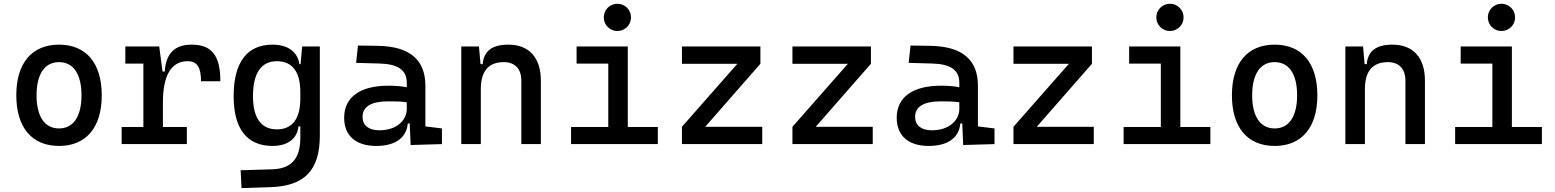

<svg xmlns="http://www.w3.org/2000/svg" viewBox="-20 -764 8243 1018"><path d="M293 9.8C436.5 9.8 519.5 -87.9 519.5 -258.8C519.5 -429.7 436.5 -527.3 293 -527.3C149.4 -527.3 66.4 -429.7 66.4 -258.8C66.4 -87.9 149.4 9.8 293 9.8ZM293 -83C216.8 -83 173.8 -146.5 173.8 -258.8C173.8 -371.1 216.8 -434.6 293 -434.6C369.1 -434.6 412.1 -371.1 412.1 -258.8C412.1 -146.5 369.1 -83 293 -83Z M843.8 -222.7C843.8 -361.3 886.7 -439.5 974.6 -439.5C1024.4 -439.5 1045.9 -408.2 1045.9 -333H1148.4C1148.4 -469.7 1102.5 -527.3 996.1 -527.3C906.2 -527.3 859.4 -480.5 853.5 -384.8H841.8L824.2 -517.6H644.5V-426.8H740.2V-90.8H625V0H970.7V-90.8H843.8Z M1260.7 233.4 1412.1 228.5C1595.7 222.7 1675.8 138.7 1675.8 -45.9V-517.6H1582L1573.7 -423.8H1567.4C1558.6 -488.8 1505.9 -527.3 1425.3 -527.3C1289.6 -527.3 1218.8 -433.6 1218.8 -253.9C1218.8 -80.6 1289.6 9.8 1425.3 9.8C1504.9 9.8 1556.2 -28.8 1562.5 -93.8H1572.3V-30.3C1571.3 76.2 1526.4 130.9 1421.9 133.8L1255.9 138.7ZM1572.3 -276.4V-241.2C1572.3 -134.3 1529.8 -78.1 1448.2 -78.1C1364.7 -78.1 1321.3 -138.2 1321.3 -253.9C1321.3 -376 1364.7 -439.5 1448.2 -439.5C1529.8 -439.5 1572.3 -383.3 1572.3 -276.4Z M2157.2 4.9 2323.2 0V-83L2235.4 -93.8V-309.6C2235.4 -446.3 2153.3 -518.6 1982.4 -521L1877.9 -522.5L1868.2 -430.7L1992.2 -427.2C2087.9 -424.8 2136.7 -394 2136.7 -325.2V-301.3C2108.4 -307.1 2076.2 -309.6 2039.1 -309.6C1889.6 -309.6 1804.7 -249 1804.7 -139.6C1804.7 -44.4 1866.7 9.8 1974.6 9.8C2070.8 9.8 2134.8 -29.8 2142.1 -109.4H2152.3ZM2136.7 -221.7V-185.5C2136.7 -130.9 2087.9 -73.2 1991.2 -73.2C1934.6 -73.2 1902.3 -99.1 1902.3 -144.5C1902.3 -198.7 1948.7 -226.6 2037.1 -226.6C2070.8 -226.6 2103.5 -226.6 2136.7 -221.7Z M2744.1 0H2847.7V-336.9C2847.7 -458 2785.2 -527.3 2675.8 -527.3C2588.9 -527.3 2544.9 -493.2 2539.1 -423.8H2527.8L2519.5 -517.6H2425.8V0H2529.3V-291C2529.3 -387.2 2570.3 -434.6 2651.4 -434.6C2710 -434.6 2744.1 -399.4 2744.1 -336.9Z M3007.8 0H3467.8V-90.8H3308.6V-517.6H3037.1V-426.8H3205.1V-90.8H3007.8ZM3253.4 -599.6C3293.5 -599.6 3325.7 -631.8 3325.7 -671.9C3325.7 -711.9 3293.5 -744.1 3253.4 -744.1C3213.4 -744.1 3181.2 -711.9 3181.2 -671.9C3181.2 -631.8 3213.4 -599.6 3253.4 -599.6Z M3595.7 0H4021.5V-91.8H3719.2L4011.7 -425.8V-517.6H3595.7V-425.8H3889.6L3595.7 -91.8Z M4181.6 0H4607.4V-91.8H4305.2L4597.7 -425.8V-517.6H4181.6V-425.8H4475.6L4181.6 -91.8Z M5086.9 4.9 5252.9 0V-83L5165 -93.8V-309.6C5165 -446.3 5083 -518.6 4912.1 -521L4807.6 -522.5L4797.9 -430.7L4921.9 -427.2C5017.6 -424.8 5066.4 -394 5066.4 -325.2V-301.3C5038.1 -307.1 5005.9 -309.6 4968.8 -309.6C4819.3 -309.6 4734.4 -249 4734.4 -139.6C4734.4 -44.4 4796.4 9.8 4904.3 9.8C5000.5 9.8 5064.5 -29.8 5071.8 -109.4H5082ZM5066.4 -221.7V-185.5C5066.4 -130.9 5017.6 -73.2 4920.9 -73.2C4864.3 -73.2 4832 -99.1 4832 -144.5C4832 -198.7 4878.4 -226.6 4966.8 -226.6C5000.5 -226.6 5033.2 -226.6 5066.4 -221.7Z M5353.5 0H5779.3V-91.8H5477.1L5769.5 -425.8V-517.6H5353.5V-425.8H5647.5L5353.5 -91.8Z M5937.5 0H6397.5V-90.8H6238.3V-517.6H5966.8V-426.8H6134.8V-90.8H5937.5ZM6183.1 -599.6C6223.1 -599.6 6255.4 -631.8 6255.4 -671.9C6255.4 -711.9 6223.1 -744.1 6183.1 -744.1C6143.1 -744.1 6110.8 -711.9 6110.8 -671.9C6110.8 -631.8 6143.1 -599.6 6183.1 -599.6Z M6738.3 9.8C6881.8 9.8 6964.8 -87.9 6964.8 -258.8C6964.8 -429.7 6881.8 -527.3 6738.3 -527.3C6594.7 -527.3 6511.7 -429.7 6511.7 -258.8C6511.7 -87.9 6594.7 9.8 6738.3 9.8ZM6738.3 -83C6662.1 -83 6619.1 -146.5 6619.1 -258.8C6619.1 -371.1 6662.1 -434.6 6738.3 -434.6C6814.5 -434.6 6857.4 -371.1 6857.4 -258.8C6857.4 -146.5 6814.5 -83 6738.3 -83Z M7431.6 0H7535.2V-336.9C7535.2 -458 7472.7 -527.3 7363.3 -527.3C7276.4 -527.3 7232.4 -493.2 7226.6 -423.8H7215.3L7207 -517.6H7113.3V0H7216.8V-291C7216.8 -387.2 7257.8 -434.6 7338.9 -434.6C7397.5 -434.6 7431.6 -399.4 7431.6 -336.9Z M7695.3 0H8155.3V-90.8H7996.1V-517.6H7724.6V-426.8H7892.6V-90.8H7695.3ZM7940.9 -599.6C7981 -599.6 8013.2 -631.8 8013.2 -671.9C8013.2 -711.9 7981 -744.1 7940.9 -744.1C7900.9 -744.1 7868.7 -711.9 7868.7 -671.9C7868.7 -631.8 7900.9 -599.6 7940.9 -599.6Z"/></svg>

Font: CaskaydiaCove Nerd Font
Style: Regular
Weight: 400
Designer: Aaron Bell
Foundry: Saja Typeworks
Version: Version 2111.1;Nerd Fonts 2.3.3